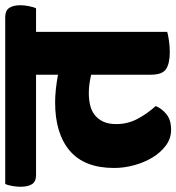

<svg xmlns="http://www.w3.org/2000/svg" viewBox="-25 -670 675 735"><g transform="rotate(-90 312.5 -302.5)"><path d="M615 -620Q639 -620 649.5 -605Q660 -590 660 -561Q660 -548 656.5 -529.5Q653 -511 648 -502H558V0Q550 3 526 6.5Q502 10 482 10Q438 10 416 -4Q394 -18 394 -63V-291Q377 -295 359.5 -297.5Q342 -300 324 -300Q299 -300 277.5 -295Q256 -290 240 -277.5Q224 -265 214.5 -245Q205 -225 205 -195Q205 -151 225 -113.5Q245 -76 274 -44Q265 -21 243 -3Q221 15 183 15Q150 15 123 -5Q96 -25 77 -56.5Q58 -88 47.5 -126.5Q37 -165 37 -203Q37 -317 103 -373Q169 -429 288 -429Q312 -429 340 -426Q368 -423 394 -418V-502H10Q-15 -502 -25 -517.5Q-35 -533 -35 -563Q-35 -575 -32 -593Q-29 -611 -24 -620Z"/></g></svg>

Font: Baloo
Style: Regular
Weight: 400
Designer: Sarang Kulkarni and Ek Type
Foundry: Ek Type
Version: Version 1.443;PS 1.000;hotconv 16.6.51;makeotf.lib2.5.65220;